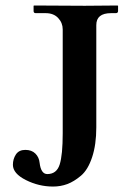

<svg xmlns="http://www.w3.org/2000/svg" viewBox="-20 -666 461 698"><path d="M151.9 -33.2Q186 -33.2 197 -68.1Q208 -103 208 -181.2V-559.1Q208 -583 191.4 -600.6Q174.8 -618.2 146 -618.2H109.9Q102.1 -618.2 102.1 -626V-645L104 -646Q249 -645 288.1 -645L407.2 -646L409.2 -645V-626Q409.2 -618.2 400.9 -618.2H383.8Q329.6 -618.2 330.1 -574.2V-203.1Q330.1 -140.1 314.9 -94.5Q299.8 -48.8 274.4 -27.3Q249 -5.9 224.6 3.2Q200.2 12.2 172.9 12.2Q121.1 12.2 74 -11.5Q26.9 -35.2 26.9 -66.9Q26.9 -87.9 37.8 -104.5Q48.8 -121.1 72 -121.1Q95.2 -121.1 108.6 -107.7Q122.1 -94.2 124 -74.2Q128.9 -33.2 151.9 -33.2Z"/></svg>

Font: Linux Libertine
Style: Semibold
Weight: 600
Designer: Philipp H. Poll
Foundry: Philipp H. Poll
Version: Version 5.1.2 ; ttfautohint (v0.9)